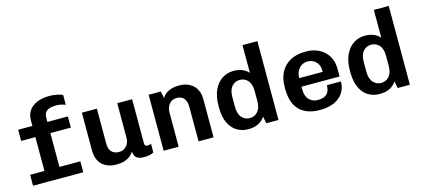

<svg xmlns="http://www.w3.org/2000/svg" viewBox="-59 -1206 3717 1694"><g transform="rotate(-15 1800.0 -359.0)"><path d="M212 0V-409H82V-511H212V-561Q212 -616 239 -653Q266 -690 314 -709Q362 -728 424 -728Q452 -728 487.5 -722Q523 -716 545 -705V-615Q528 -622 505.5 -627Q483 -632 462 -632Q431 -632 405 -625.5Q379 -619 364 -600.5Q349 -582 349 -546V-511H536V-409H349V0ZM81 0V-100H540V0Z M842 10Q761 10 712.5 -35Q664 -80 664 -169V-511H801V-192Q801 -141 825.5 -116Q850 -91 891 -91Q919 -91 940.5 -104Q962 -117 974.5 -141Q987 -165 987 -195V-511H1123V-110Q1123 -94 1130 -87.5Q1137 -81 1148 -81Q1157 -81 1165 -82.5Q1173 -84 1182 -90V-9Q1169 0 1145.5 5Q1122 10 1100 10Q1061 10 1040.5 0.5Q1020 -9 1012 -25.5Q1004 -42 1001 -64Q987 -42 966 -25.5Q945 -9 914.5 0.5Q884 10 842 10Z M1274 0V-511H1385L1397 -448Q1420 -485 1459.5 -503Q1499 -521 1551 -521Q1633 -521 1681.5 -475.5Q1730 -430 1730 -345V0H1593V-313Q1593 -367 1570 -393.5Q1547 -420 1505 -420Q1476 -420 1455 -406Q1434 -392 1422.5 -367Q1411 -342 1411 -309V0Z M2046 10Q1990 10 1944.5 -16.5Q1899 -43 1871.5 -99.5Q1844 -156 1844 -245V-256Q1844 -343 1872 -402Q1900 -461 1946.5 -491Q1993 -521 2050 -521Q2097 -521 2131.5 -506Q2166 -491 2187 -466V-720H2323V0H2212L2199 -64Q2177 -29 2139.5 -9.5Q2102 10 2046 10ZM2084 -81Q2128 -81 2157 -113.5Q2186 -146 2186 -211V-300Q2186 -365 2157 -397.5Q2128 -430 2084 -430Q2040 -430 2011 -397.5Q1982 -365 1982 -300V-212Q1982 -147 2011 -114Q2040 -81 2084 -81Z M2702 10Q2616 10 2560 -21Q2504 -52 2477.5 -109Q2451 -166 2451 -243V-268Q2451 -347 2482 -403.5Q2513 -460 2570.5 -490.5Q2628 -521 2707 -521Q2780 -521 2832.5 -493.5Q2885 -466 2914 -416.5Q2943 -367 2943 -301V-231H2595V-207Q2595 -144 2626.5 -112Q2658 -80 2706 -80Q2760 -80 2787.5 -106Q2815 -132 2815 -186H2943Q2943 -125 2913 -81Q2883 -37 2829.5 -13.5Q2776 10 2702 10ZM2596 -309H2809V-323Q2809 -355 2796 -379Q2783 -403 2759 -417.5Q2735 -432 2704 -432Q2670 -432 2646 -415.5Q2622 -399 2609 -372.5Q2596 -346 2596 -317Z M3246 10Q3190 10 3144.5 -16.5Q3099 -43 3071.5 -99.5Q3044 -156 3044 -245V-256Q3044 -343 3072 -402Q3100 -461 3146.5 -491Q3193 -521 3250 -521Q3297 -521 3331.5 -506Q3366 -491 3387 -466V-720H3523V0H3412L3399 -64Q3377 -29 3339.5 -9.5Q3302 10 3246 10ZM3284 -81Q3328 -81 3357 -113.5Q3386 -146 3386 -211V-300Q3386 -365 3357 -397.5Q3328 -430 3284 -430Q3240 -430 3211 -397.5Q3182 -365 3182 -300V-212Q3182 -147 3211 -114Q3240 -81 3284 -81Z"/></g></svg>

Font: Chivo Mono SemiBold
Style: Regular
Weight: 600
Monospace: yes
Designer: Hector Gatti
Foundry: Omnibus-Type
Version: Version 1.008